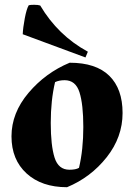

<svg xmlns="http://www.w3.org/2000/svg" viewBox="-20 -767 532 802"><path d="M271 -505Q381 -505 436.5 -450.5Q492 -396 492 -295Q492 -194 425.5 -110Q359 -26 260 15Q154 15 91 -42.5Q28 -100 28 -197.5Q28 -295 99 -379Q170 -463 271 -505ZM250 -432Q227 -432 210 -424Q192 -348 192 -253.5Q192 -159 208 -108.5Q224 -58 270 -58Q297 -58 310 -66Q328 -142 328 -236.5Q328 -331 312 -381.5Q296 -432 250 -432ZM100 -745Q106 -747 122.5 -747Q139 -747 148 -744Q222 -619 347 -551L337 -527L75 -624Q76 -651 83.5 -690.5Q91 -730 100 -745Z"/></svg>

Font: Almendra
Style: Bold
Weight: 700
Designer: Ana Sanfelippo
Foundry: Ana Sanfelippo
Version: Version 1.004